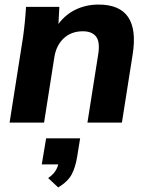

<svg xmlns="http://www.w3.org/2000/svg" viewBox="-20 -537 653 841"><path d="M22 0ZM22 0 81 -375Q90 -439 94 -507H240L236 -432Q267 -474 312.5 -495.5Q358 -517 412 -517Q596 -517 561 -298L514 0H363L410 -298Q419 -353 401 -376.5Q383 -400 343 -400Q292 -400 259 -369Q226 -338 218 -286L173 0ZM235 284 191 243Q211 229 221 214.5Q231 200 235 183H163L182 69H331L318 149Q311 194 294.5 226Q278 258 235 284Z"/></svg>

Font: Winston
Style: Bold Italic
Weight: 700
Italic angle: -9°
Designer: Original fonts by Vernon Adams / Changes by Cristiano Sobral
Foundry: Original fonts by Vernon Adams / Changes by Cristiano Sobral
Version: Version 2.503;July 17, 2020;FontCreator 13.0.0.2655 64-bit